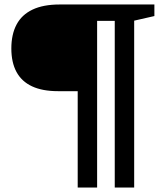

<svg xmlns="http://www.w3.org/2000/svg" viewBox="-20 -724 748 855"><path d="M386 -704V-318H238.5Q169 -318 122.8 -339.5Q76.5 -361 53.5 -403.5Q30.5 -446 30.5 -508Q30.5 -571 53.8 -614.8Q77 -658.5 124.8 -681.2Q172.5 -704 245.5 -704ZM412.5 111H326V-704H533V-631H412.5ZM577.5 111H491V-704H667.5V-652.5L577.5 -632Z"/></svg>

Font: Newsreader 7pt
Style: Bold
Weight: 700
Designer: Hugues Gentile
Foundry: Production Type
Version: Version 1.003